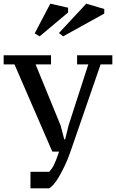

<svg xmlns="http://www.w3.org/2000/svg" viewBox="-32 -826 632 1046"><path d="M47 -475H-12V-525H246V-475H162L298 -143L318 -67H323L342 -144L449 -475H388V-525H580V-475H516L352 0Q338 41 321.5 75.5Q305 110 289.5 136.5Q274 163 259.5 179.5Q245 196 235 200H134V110H236Q243 102 249 94Q255 86 261 74Q267 62 274 44.5Q281 27 290 0H253ZM242 -806 339 -784V-758L184 -628L157 -644ZM438 -806 536 -777V-752L312 -628L289 -646Z"/></svg>

Font: PT Serif Caption
Style: Regular
Weight: 400
Designer: A.Korolkova, O.Umpeleva, V.Yefimov
Foundry: ParaType Ltd
Version: Version 1.000W OFL